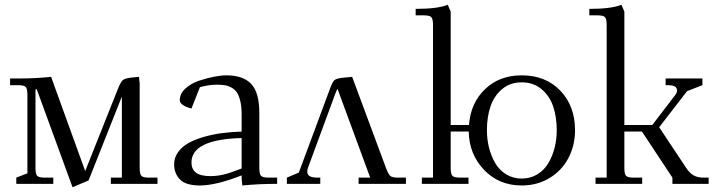

<svg xmlns="http://www.w3.org/2000/svg" viewBox="-20 -766 2991 800"><path d="M22 -411.1V-439H60.1Q127.9 -439 192.9 -445.8L335 -53.2L472.2 -397.9Q482.9 -424.3 491.7 -432.1Q500.5 -439.9 528.8 -442.9L559.1 -445.8L562 -418V-65.9Q562 -41 569.1 -33.4Q576.2 -25.9 601.1 -25.9H636.2V0H441.9V-25.9H487.8V-363.8L349.1 -14.2L282.2 14.2L132.8 -395L127.9 -393.1V-65.9Q127.9 -41 135 -33.4Q142.1 -25.9 167 -25.9H202.1V0H47.9V-25.9L94.2 -43.9V-371.1Q94.2 -396 87.2 -403.6Q80.1 -411.1 55.2 -411.1Z M705.6 -81.1Q705.6 -109.9 722.7 -133.1Q739.7 -156.2 767.3 -171.1Q794.9 -186 832.5 -196.5Q870.1 -207 908 -211.7Q945.8 -216.3 986.8 -217.8V-290Q986.8 -322.3 981.2 -345.2Q975.6 -368.2 966.8 -381.1Q958 -394 943.6 -401.6Q929.2 -409.2 915.5 -411.1Q901.9 -413.1 882.8 -413.1Q849.6 -413.1 813 -402.8L777.8 -314Q758.8 -317.9 743.9 -327.4Q729 -336.9 729 -348.1Q729 -375.5 752.4 -397Q775.9 -418.5 809.3 -429.7Q842.8 -440.9 872.6 -446.5Q902.3 -452.1 922.9 -452.1Q992.7 -452.1 1026.6 -416.5Q1060.5 -380.9 1060.5 -294.9V-65.9Q1060.5 -41 1067.6 -33.4Q1074.7 -25.9 1099.6 -25.9H1134.8V0Q1059.6 0 989.7 6.8L986.8 -21V-35.2Q879.9 6.8 813 6.8Q754.4 6.8 730 -18.1Q705.6 -43 705.6 -81.1ZM777.8 -88.9Q777.8 -61 796.6 -46.6Q815.4 -32.2 856.9 -32.2Q884.3 -32.2 911.9 -38.8Q939.5 -45.4 986.8 -64V-190.9Q777.8 -185.1 777.8 -88.9Z M1175.3 0V-25.9L1225.1 -46.9L1355.5 -397.9Q1365.2 -424.3 1373 -431.6Q1380.9 -439 1407.2 -441.9L1447.3 -445.8L1588.4 -65.9Q1597.7 -41 1605.7 -33.4Q1613.8 -25.9 1637.2 -25.9H1671.4V0H1474.1V-25.9H1522.5L1386.2 -396Q1382.8 -390.6 1376.5 -374L1263.2 -66.9Q1260.3 -58.1 1260.3 -49.8Q1260.3 -25.9 1302.2 -25.9H1314.5V0Z M1711.9 -702.1V-729Q1803.7 -729 1845.7 -746.1L1857.9 -717.8V-245.1H1934.1Q1940.9 -336.9 2001 -394.5Q2061 -452.1 2153.8 -452.1Q2253.4 -452.1 2314.7 -388.2Q2376 -324.2 2376 -223.1Q2376 -160.2 2348.6 -107.9Q2321.3 -55.7 2270 -24.4Q2218.8 6.8 2153.8 6.8Q2059.1 6.8 1996.8 -58.3Q1934.6 -123.5 1933.1 -217.8H1857.9V-65.9Q1857.9 -41 1865 -33.4Q1872.1 -25.9 1897 -25.9H1932.1V0H1737.8V-25.9H1784.2V-662.1Q1784.2 -687 1777.1 -694.6Q1770 -702.1 1745.1 -702.1ZM2008.8 -223.1Q2008.8 -185.1 2017.8 -149.9Q2026.9 -114.7 2043.9 -85.7Q2061 -56.6 2089.6 -39.3Q2118.2 -22 2153.8 -22Q2189.9 -22 2218.5 -39.3Q2247.1 -56.6 2264.4 -85.7Q2281.7 -114.7 2290.8 -149.9Q2299.8 -185.1 2299.8 -223.1Q2299.8 -278.8 2284.7 -323Q2269.5 -367.2 2235.8 -395Q2202.1 -422.9 2153.8 -422.9Q2106 -422.9 2072.5 -395Q2039.1 -367.2 2023.9 -323Q2008.8 -278.8 2008.8 -223.1Z M2435.5 -702.1V-729Q2527.3 -729 2569.3 -746.1L2581.5 -717.8V-245.1H2697.8L2793.5 -370.1Q2800.8 -378.9 2800.8 -388.2Q2800.8 -400.9 2791.3 -406Q2781.7 -411.1 2761.7 -411.1H2753.4V-439H2906.7V-411.1L2842.8 -386.2L2726.6 -235.8L2839.4 -65.9Q2853.5 -44.9 2869.9 -35.4Q2886.2 -25.9 2910.6 -25.9H2932.6V0H2781.7V-25.9L2654.8 -217.8H2581.5V-65.9Q2581.5 -41 2588.6 -33.4Q2595.7 -25.9 2620.6 -25.9H2655.8V0H2461.4V-25.9H2507.8V-662.1Q2507.8 -687 2500.7 -694.6Q2493.7 -702.1 2468.8 -702.1Z"/></svg>

Font: Dihjauti
Style: Regular
Weight: 400
Designer: T. Christopher White
Version: Version 3.0.0